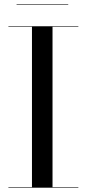

<svg xmlns="http://www.w3.org/2000/svg" viewBox="-20 -872 402 892"><path d="M19 0V-2.5H128.5V-747.5H19V-750H344V-747.5H224V-2.5H344V0ZM57 -850V-852.5H297V-850Z"/></svg>

Font: Bodoni Moda 72pt
Style: Regular
Weight: 400
Designer: Owen Earl
Foundry: indestructible type
Version: Version 2.005